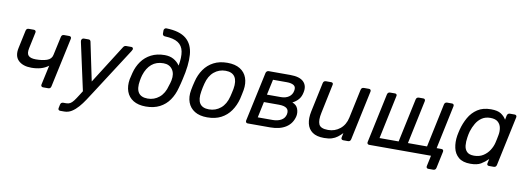

<svg xmlns="http://www.w3.org/2000/svg" viewBox="-68 -1186 4969 1811"><g transform="rotate(10 2416.5 -280.0)"><path d="M355 0Q345 0 339.5 -6.5Q334 -13 336 -23L377 -211Q344 -186 303.5 -174.5Q263 -163 214 -163Q132 -163 89 -205Q46 -247 64 -328L100 -497Q105 -520 127 -520H176Q186 -520 191.5 -513.5Q197 -507 195 -497L162 -341Q151 -290 171 -269Q191 -248 242 -248Q305 -248 348 -263Q391 -278 399 -318L438 -497Q443 -520 465 -520H515Q525 -520 530.5 -513.5Q536 -507 534 -497L432 -23Q427 0 405 0Z M553 190Q542 190 537 183.5Q532 177 534 167L541 133Q546 110 569 110H596Q618 110 634 101Q650 92 666.5 70.5Q683 49 706 12L732 -29L633 -482Q630 -496 632 -502Q638 -520 656 -520H700Q710 -520 714.5 -515Q719 -510 721 -503L798 -134L1032 -503Q1037 -511 1043.5 -515.5Q1050 -520 1061 -520H1111Q1119 -520 1123.5 -514Q1128 -508 1127 -500Q1126 -495 1118 -482L828 -32Q804 5 778.5 44Q753 83 724 116Q695 149 662.5 169.5Q630 190 591 190Z M1340 10Q1267 10 1220 -19Q1173 -48 1154.5 -99.5Q1136 -151 1147 -217Q1152 -243 1162 -280Q1178 -343 1213.5 -392.5Q1249 -442 1304.5 -470.5Q1360 -499 1434 -499Q1483 -499 1519 -479Q1555 -459 1579 -424Q1594 -506 1583.5 -560.5Q1573 -615 1530.5 -642.5Q1488 -670 1405 -673Q1394 -673 1387.5 -679.5Q1381 -686 1381 -696V-726Q1381 -736 1388 -743Q1395 -750 1405 -750Q1533 -747 1595.5 -694.5Q1658 -642 1665.5 -543.5Q1673 -445 1639 -304Q1635 -286 1629 -261.5Q1623 -237 1617 -217Q1600 -151 1564.5 -99.5Q1529 -48 1473 -19Q1417 10 1340 10ZM1345 -67Q1407 -67 1455 -106.5Q1503 -146 1522 -222Q1526 -234 1530.5 -248.5Q1535 -263 1537 -275Q1550 -340 1521 -380.5Q1492 -421 1435 -421Q1367 -421 1322.5 -383Q1278 -345 1256 -275Q1252 -262 1249 -248Q1246 -234 1244 -222Q1217 -67 1345 -67Z M1928 10Q1855 10 1808 -19Q1761 -48 1742 -99.5Q1723 -151 1735 -217Q1738 -233 1743.5 -260Q1749 -287 1754 -303Q1770 -369 1806 -420.5Q1842 -472 1897.5 -501Q1953 -530 2029 -530Q2103 -530 2150 -501Q2197 -472 2215.5 -420.5Q2234 -369 2223 -303Q2220 -287 2214.5 -260Q2209 -233 2205 -217Q2188 -151 2152 -99.5Q2116 -48 2060.5 -19Q2005 10 1928 10ZM1932 -67Q1995 -67 2043 -106.5Q2091 -146 2110 -222Q2114 -237 2119 -260Q2124 -283 2127 -298Q2140 -374 2114 -413.5Q2088 -453 2025 -453Q1962 -453 1914.5 -413.5Q1867 -374 1848 -298Q1844 -283 1839 -260Q1834 -237 1832 -222Q1805 -67 1932 -67Z M2315 0Q2305 0 2300 -6.5Q2295 -13 2296 -23L2398 -497Q2400 -507 2407.5 -513.5Q2415 -520 2425 -520H2633Q2722 -520 2760 -482Q2798 -444 2784 -380Q2776 -338 2753 -311.5Q2730 -285 2696 -268Q2736 -254 2749.5 -219Q2763 -184 2756 -148Q2740 -76 2681.5 -38Q2623 0 2531 0ZM2447 -299H2581Q2626 -299 2656.5 -320Q2687 -341 2694 -379Q2702 -417 2678.5 -432Q2655 -447 2612 -447H2479ZM2399 -73H2542Q2589 -73 2622.5 -91.5Q2656 -110 2665 -148Q2673 -188 2650 -206.5Q2627 -225 2574 -225H2431Z M3048 10Q2976 10 2936 -18.5Q2896 -47 2884 -97.5Q2872 -148 2886 -215L2946 -497Q2951 -520 2974 -520H3024Q3034 -520 3039 -513.5Q3044 -507 3041 -497L2983 -220Q2967 -146 2983.5 -108.5Q3000 -71 3072 -71Q3137 -71 3186 -110.5Q3235 -150 3250 -220L3309 -497Q3314 -520 3337 -520H3386Q3396 -520 3401 -513.5Q3406 -507 3404 -497L3303 -23Q3298 0 3276 0H3230Q3220 0 3214.5 -6.5Q3209 -13 3211 -23L3220 -67Q3198 -44 3175 -26.5Q3152 -9 3122 0.5Q3092 10 3048 10Z M4067 126Q4057 126 4052 119.5Q4047 113 4049 103L4071 0H3479Q3469 0 3463.5 -6.5Q3458 -13 3460 -23L3561 -497Q3566 -520 3589 -520H3635Q3645 -520 3650 -513.5Q3655 -507 3652 -497L3564 -80H3747L3836 -497Q3841 -520 3864 -520H3906Q3916 -520 3921 -513.5Q3926 -507 3924 -497L3836 -80H4019L4107 -497Q4112 -520 4135 -520H4181Q4191 -520 4196 -513.5Q4201 -507 4199 -497L4111 -80H4158Q4168 -80 4173 -73.5Q4178 -67 4176 -57L4142 103Q4137 126 4114 126Z M4449 10Q4376 10 4336 -23.5Q4296 -57 4284 -112Q4272 -167 4282 -230Q4285 -246 4288 -260Q4291 -274 4295 -290Q4311 -352 4342 -407Q4373 -462 4424.5 -496Q4476 -530 4553 -530Q4617 -530 4649.5 -508.5Q4682 -487 4700 -456L4708 -497Q4714 -520 4736 -520H4781Q4791 -520 4796.5 -513.5Q4802 -507 4800 -497L4699 -23Q4694 0 4672 0H4626Q4616 0 4610.5 -6.5Q4605 -13 4608 -23L4617 -65Q4585 -33 4549 -11.5Q4513 10 4449 10ZM4470 -71Q4520 -71 4556.5 -94Q4593 -117 4616 -152.5Q4639 -188 4648 -225Q4652 -241 4656.5 -263Q4661 -285 4664 -302Q4671 -337 4665 -371Q4659 -405 4634.5 -427Q4610 -449 4561 -449Q4514 -449 4480.5 -426.5Q4447 -404 4425.5 -367.5Q4404 -331 4391 -289Q4387 -274 4384 -260Q4381 -246 4379 -231Q4372 -189 4375.5 -152.5Q4379 -116 4401 -93.5Q4423 -71 4470 -71Z"/></g></svg>

Font: Lubike
Style: Italic
Weight: 400
Italic angle: -12°
Foundry: Honoka55
Version: Version 1.000;July 22, 2022;FontCreator 14.0.0.2862 64-bit